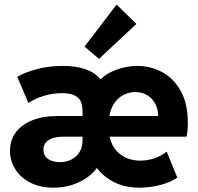

<svg xmlns="http://www.w3.org/2000/svg" viewBox="-20 -826 879 853"><path d="M24.4 -156.2Q24.4 -203.1 50.3 -238Q76.2 -272.9 123.5 -291.7Q170.9 -310.5 233.4 -310.5H346.7V-328.1Q346.7 -353.5 340.6 -371.3Q334.5 -389.2 314.2 -400.6Q293.9 -412.1 253.9 -412.1Q212.4 -412.1 171.6 -399.2Q130.9 -386.2 106.4 -368.2L56.6 -484.4Q88.4 -503.9 142.6 -518.6Q196.8 -533.2 258.8 -533.2Q377.9 -533.2 426.8 -473.6Q454.6 -501.5 500 -517.3Q545.4 -533.2 589.8 -533.2Q647 -533.2 698.2 -506.8Q749.5 -480.5 782 -423.6Q814.5 -366.7 814.5 -280.3Q814.5 -241.2 808.6 -218.8H466.8Q476.1 -178.2 498.8 -154.5Q521.5 -130.9 548.6 -121.6Q575.7 -112.3 601.6 -112.3Q668.9 -112.3 720.7 -152.3L767.6 -37.1Q741.7 -17.6 694.6 -4.9Q647.5 7.8 600.6 7.8Q538.1 7.8 490.2 -15.1Q442.4 -38.1 410.2 -79.6Q394.5 -57.1 366.5 -37.1Q338.4 -17.1 300.3 -4.6Q262.2 7.8 217.8 7.8Q159.2 7.8 115.2 -14.4Q71.3 -36.6 47.9 -74.2Q24.4 -111.8 24.4 -156.2ZM245.1 -105.5Q274.4 -105.5 297.6 -117.4Q320.8 -129.4 333.7 -151.1Q346.7 -172.9 346.7 -201.2V-218.8H261.7Q218.8 -218.8 195.8 -203.6Q172.9 -188.5 172.9 -161.1Q172.9 -135.3 192.4 -120.6Q211.9 -106 245.1 -105.5ZM682.6 -310.5Q682.6 -340.3 670.2 -364.5Q657.7 -388.7 634.5 -402.8Q611.3 -417 581.1 -417Q556.2 -417 532.5 -406.2Q508.8 -395.5 490.7 -371.8Q472.7 -348.1 465.8 -310.5ZM355.5 -619.1 498 -805.7 585.9 -719.7 419.9 -564.5Z"/></svg>

Font: Reddit Sans Chocolate ExtraBold
Style: Regular
Weight: 800
Designer: Stephen Hutchings
Foundry: Reddit
Version: Version 1.011